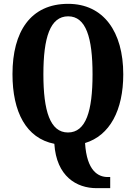

<svg xmlns="http://www.w3.org/2000/svg" viewBox="-20 -745 707 1000"><path d="M483 235H554V177H541C492 177 432 146 423 0C552 -39 622 -171 622 -358C622 -580 519 -725 335 -725C139 -725 45 -580 45 -359C45 -162 116 -25 263 4C274 174 379 235 483 235ZM334 -55C241 -55 206 -167 206 -358C206 -549 241 -660 335 -660C428 -660 462 -549 462 -358C462 -167 428 -55 334 -55Z"/></svg>

Font: Noto Serif Georgian ExtraCondensed ExtraBold
Style: Regular
Weight: 800
Width: 2
Designer: Monotype Design Team, Akaki Razmadze
Foundry: Google LLC
Version: Version 2.003